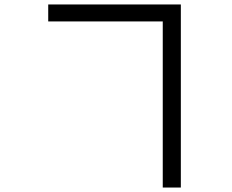

<svg xmlns="http://www.w3.org/2000/svg" viewBox="-20 -790 1040 860"><path d="M709 -694V50H790V-770H196V-694Z"/></svg>

Font: Source Han Sans KR Regular
Style: Regular
Weight: 400
Designer: Ryoko NISHIZUKA (kana & ideographs); Paul D. Hunt (Latin, Greek & Cyrillic); Wenlong ZHANG (bopomofo); Sandoll Communica
Foundry: Adobe Systems Incorporated
Version: Version 1.004;PS 1.004;hotconv 1.0.82;makeotf.lib2.5.63406